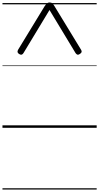

<svg xmlns="http://www.w3.org/2000/svg" viewBox="-20 -1035 803 1555"><path d="M127 -633 341 -984Q352 -1000 360 -1007.5Q368 -1015 381 -1015Q396 -1015 404 -1007.5Q412 -1000 422 -984L636 -633Q643 -622 641 -614Q639 -606 627 -598Q615 -590 607 -592.5Q599 -595 592 -605L381 -954L170 -605Q164 -595 155.5 -592.5Q147 -590 134 -598Q123 -606 122 -614Q121 -622 127 -633ZM0 490H763V500H0ZM0 -20H763V0H0ZM0 -505H763V-500H0ZM0 -1010H763V-1000H0Z"/></svg>

Font: Playwrite PE Guides
Style: Regular
Weight: 400
Designer: Veronika Burian, José Scaglione
Foundry: TypeTogether
Version: Version 1.003